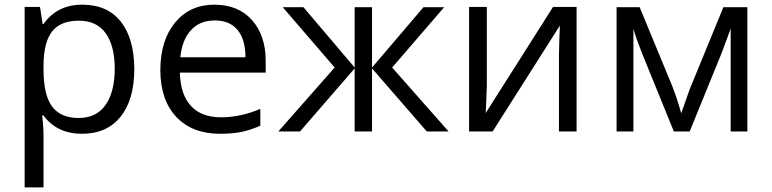

<svg xmlns="http://www.w3.org/2000/svg" viewBox="-20 -565 3318 825"><path d="M317.9 -476.1Q241.2 -476.1 204.6 -430.7Q168 -385.3 167 -286.1V-268.1Q167 -155.3 204.6 -106.4Q242.2 -57.6 318.4 -58.1Q394.5 -58.1 433.6 -114.3Q472.7 -169.9 473.1 -269.5Q472.7 -369.1 433.6 -422.9Q394.5 -476.6 317.9 -476.1ZM557.1 -267.6Q556.6 -135.7 498 -63.5Q439.5 9.8 332 9.8Q224.6 9.8 167 -68.8H161.1Q167 -22 167 20V240.2H85.9V-535.2H151.9L163.1 -461.9H167Q225.6 -544.9 333.5 -544.9Q441.4 -544.9 499 -472.2Q556.6 -399.4 557.1 -267.6Z M902.3 -477.1Q838.4 -477.1 800.3 -435.1Q762.2 -393.1 754.9 -318.8H1034.7Q1034.7 -395.5 1000.5 -436.5Q966.3 -477.5 902.3 -477.1ZM924.8 9.8Q806.2 9.8 737.8 -62.5Q669.4 -134.8 668.9 -263.7Q669.4 -392.6 732.9 -468.8Q796.4 -544.9 900.4 -544.9Q1004.4 -544.9 1063 -478.5Q1121.6 -412.1 1121.6 -304.2V-252.9H752.9Q755.4 -158.7 800.3 -109.9Q845.2 -61 930.2 -61Q1014.2 -61 1098.6 -97.2V-24.9Q1055.2 -5.9 1017.1 2Q979 9.8 924.8 9.8Z M1503.9 -534.2H1578.6V-274.9L1799.8 -534.2H1888.7L1665 -274.9L1907.7 0H1814L1578.6 -271V0H1503.9V-271L1269 0H1175.8L1418 -274.9L1194.8 -534.2H1283.7L1503.9 -274.9Z M2071.8 -535.2V-195.8L2068.4 -106.9L2066.9 -79.1L2356.4 -535.2H2457.5V0H2381.8V-327.1L2383.3 -391.6L2385.7 -455.1L2096.7 0H1995.6V-535.2Z M3191.4 -534.2V0H3119.6V-441.9L3081.5 -338.9L2943.4 0H2875.5L2737.3 -339.8Q2711.4 -405.3 2701.7 -441.9V0H2629.4V-534.2H2728.5L2868.7 -194.8Q2889.6 -141.1 2907.2 -78.1L2943.4 -181.2L3088.4 -534.2Z"/></svg>

Font: OpenSans
Style: Regular
Weight: 400
Foundry: Ascender Corporation
Version: Version 1.10